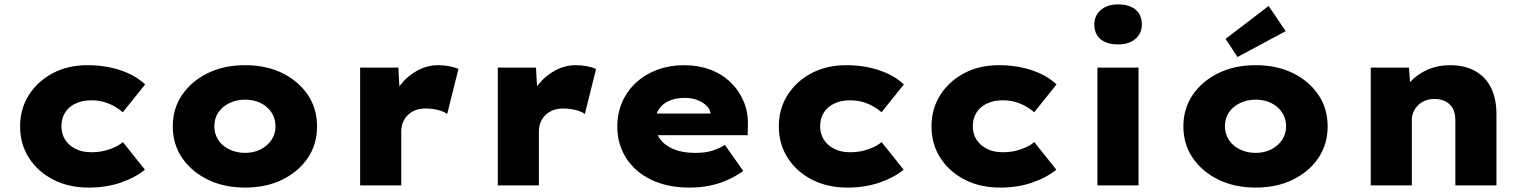

<svg xmlns="http://www.w3.org/2000/svg" viewBox="-20 -839 6908 869"><path d="M382 10Q291 10 221 -26Q151 -62 111 -124.5Q71 -187 71 -267Q71 -347 111 -409.5Q151 -472 219.5 -508Q288 -544 376 -544Q456 -544 524 -521.5Q592 -499 637 -457L536 -331Q519 -346 496.5 -358.5Q474 -371 448.5 -378Q423 -385 393 -385Q352 -385 321 -370Q290 -355 274 -328.5Q258 -302 258 -268Q258 -234 274 -208Q290 -182 320.5 -166Q351 -150 392 -150Q426 -150 452.5 -156.5Q479 -163 500 -173Q521 -183 536 -196L636 -71Q590 -34 525 -12Q460 10 382 10Z M1089 10Q994 10 920.5 -26Q847 -62 804.5 -124Q762 -186 762 -267Q762 -348 804.5 -410Q847 -472 920.5 -508Q994 -544 1089 -544Q1185 -544 1258 -508Q1331 -472 1373 -410Q1415 -348 1415 -267Q1415 -186 1373 -124Q1331 -62 1258 -26Q1185 10 1089 10ZM1089 -147Q1128 -147 1159 -162.5Q1190 -178 1208.5 -205.5Q1227 -233 1227 -267Q1227 -303 1208.5 -330.5Q1190 -358 1159 -373Q1128 -388 1089 -388Q1051 -388 1018.5 -372.5Q986 -357 968 -330Q950 -303 950 -267Q950 -233 968 -205.5Q986 -178 1018.5 -162.5Q1051 -147 1089 -147Z M1610 0V-533H1783L1793 -348L1746 -364Q1760 -414 1792.5 -455Q1825 -496 1869.5 -520Q1914 -544 1963 -544Q1989 -544 2013 -539.5Q2037 -535 2055 -527L2004 -323Q1990 -334 1962.5 -341Q1935 -348 1906 -348Q1879 -348 1858.5 -339.5Q1838 -331 1824 -316.5Q1810 -302 1803 -283.5Q1796 -265 1796 -243V0Z M2233 0V-533H2406L2416 -348L2369 -364Q2383 -414 2415.5 -455Q2448 -496 2492.5 -520Q2537 -544 2586 -544Q2612 -544 2636 -539.5Q2660 -535 2678 -527L2627 -323Q2613 -334 2585.5 -341Q2558 -348 2529 -348Q2502 -348 2481.5 -339.5Q2461 -331 2447 -316.5Q2433 -302 2426 -283.5Q2419 -265 2419 -243V0Z M3101 10Q3001 10 2927.5 -25.5Q2854 -61 2814 -123.5Q2774 -186 2774 -266Q2774 -328 2797 -379Q2820 -430 2861 -467Q2902 -504 2957 -524Q3012 -544 3076 -544Q3140 -544 3193 -524.5Q3246 -505 3285 -468Q3324 -431 3345.5 -381Q3367 -331 3365 -270L3364 -227H2888L2865 -325H3215L3197 -301V-320Q3196 -342 3179.5 -359Q3163 -376 3137 -386Q3111 -396 3080 -396Q3040 -396 3010 -383.5Q2980 -371 2962.5 -345Q2945 -319 2945 -281Q2945 -241 2966.5 -211Q2988 -181 3028.5 -164Q3069 -147 3126 -147Q3174 -147 3205.5 -157.5Q3237 -168 3261 -183L3344 -65Q3307 -39 3267 -22Q3227 -5 3186 2.5Q3145 10 3101 10Z M3816 10Q3725 10 3655 -26Q3585 -62 3545 -124.5Q3505 -187 3505 -267Q3505 -347 3545 -409.5Q3585 -472 3653.5 -508Q3722 -544 3810 -544Q3890 -544 3958 -521.5Q4026 -499 4071 -457L3970 -331Q3953 -346 3930.5 -358.5Q3908 -371 3882.5 -378Q3857 -385 3827 -385Q3786 -385 3755 -370Q3724 -355 3708 -328.5Q3692 -302 3692 -268Q3692 -234 3708 -208Q3724 -182 3754.5 -166Q3785 -150 3826 -150Q3860 -150 3886.5 -156.5Q3913 -163 3934 -173Q3955 -183 3970 -196L4070 -71Q4024 -34 3959 -12Q3894 10 3816 10Z M4507 10Q4416 10 4346 -26Q4276 -62 4236 -124.5Q4196 -187 4196 -267Q4196 -347 4236 -409.5Q4276 -472 4344.5 -508Q4413 -544 4501 -544Q4581 -544 4649 -521.5Q4717 -499 4762 -457L4661 -331Q4644 -346 4621.5 -358.5Q4599 -371 4573.5 -378Q4548 -385 4518 -385Q4477 -385 4446 -370Q4415 -355 4399 -328.5Q4383 -302 4383 -268Q4383 -234 4399 -208Q4415 -182 4445.5 -166Q4476 -150 4517 -150Q4551 -150 4577.5 -156.5Q4604 -163 4625 -173Q4646 -183 4661 -196L4761 -71Q4715 -34 4650 -12Q4585 10 4507 10Z M4947 0V-533H5133V0ZM5040 -638Q4990 -638 4961.5 -661.5Q4933 -685 4933 -728Q4933 -768 4962 -793.5Q4991 -819 5040 -819Q5091 -819 5119.5 -795.5Q5148 -772 5148 -728Q5148 -688 5119 -663Q5090 -638 5040 -638Z M5663 10Q5568 10 5494.5 -26Q5421 -62 5378.5 -124Q5336 -186 5336 -267Q5336 -348 5378.5 -410Q5421 -472 5494.5 -508Q5568 -544 5663 -544Q5759 -544 5832 -508Q5905 -472 5947 -410Q5989 -348 5989 -267Q5989 -186 5947 -124Q5905 -62 5832 -26Q5759 10 5663 10ZM5663 -147Q5702 -147 5733 -162.5Q5764 -178 5782.5 -205.5Q5801 -233 5801 -267Q5801 -303 5782.5 -330.5Q5764 -358 5733 -373Q5702 -388 5663 -388Q5625 -388 5592.5 -372.5Q5560 -357 5542 -330Q5524 -303 5524 -267Q5524 -233 5542 -205.5Q5560 -178 5592.5 -162.5Q5625 -147 5663 -147ZM5581 -581 5527 -663 5722 -812 5799 -698Z M6184 0V-533H6357L6366 -409L6322 -397Q6334 -437 6365 -470.5Q6396 -504 6442 -524Q6488 -544 6543 -544Q6610 -544 6657.5 -517Q6705 -490 6729 -440.5Q6753 -391 6753 -323V0H6567V-295Q6567 -326 6556 -347Q6545 -368 6523.5 -379.5Q6502 -391 6473 -391Q6448 -391 6429 -383Q6410 -375 6397 -361.5Q6384 -348 6377 -331.5Q6370 -315 6370 -298V0H6277Q6238 0 6215 0Q6192 0 6184 0Z"/></svg>

Font: Lexend Exa ExtraBold
Style: Regular
Weight: 800
Designer: Bonnie Shaver-Troup, Thomas Jockin
Foundry: Lexend
Version: Version 1.007